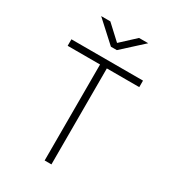

<svg xmlns="http://www.w3.org/2000/svg" viewBox="-213 -1012 1011 1125"><g transform="rotate(30 293.0 -449.0)"><path d="M270 0V-649.4H50.8V-693.4H535.2V-649.4H315.9V0ZM272.9 -771.5 133.8 -898.4H195.8L293 -808.6L390.1 -898.4H452.1L313 -771.5Z"/></g></svg>

Font: Cascadia Code NF ExtraLight
Style: Regular
Weight: 200
Monospace: yes
Designer: Aaron Bell
Foundry: Saja Typeworks
Version: Version 2404.023; ttfautohint (v1.8.4)